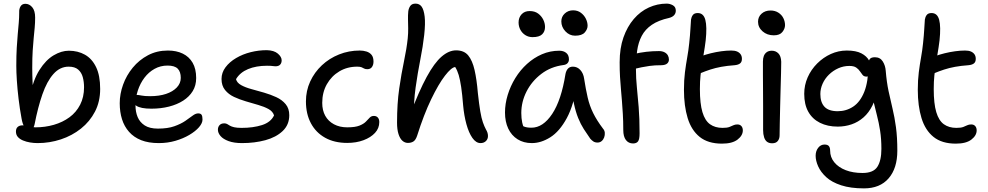

<svg xmlns="http://www.w3.org/2000/svg" viewBox="-20 -780 5455 1060"><path d="M188 10Q167 10 146 6.5Q125 3 107 -4.5Q89 -12 78.5 -24Q68 -36 68 -54Q68 -71 78 -79.5Q88 -88 104 -88Q118 -88 137.5 -82.5Q157 -77 176 -77Q229 -77 277.5 -91Q326 -105 363.5 -132.5Q401 -160 422.5 -202Q444 -244 444 -298Q444 -328 437 -354Q430 -380 411.5 -396Q393 -412 359 -412Q311 -412 275 -371.5Q239 -331 214 -259Q189 -187 171 -94Q167 -76 159 -68.5Q151 -61 140 -61Q126 -61 115 -78.5Q104 -96 99 -126Q89 -180 82.5 -234.5Q76 -289 73 -336Q70 -383 70 -416Q70 -474 72.5 -516.5Q75 -559 78 -592Q81 -625 83.5 -653.5Q86 -682 86 -712Q85 -731 93.5 -745Q102 -759 120 -759Q142 -759 158 -740Q174 -721 174 -683Q174 -654 171.5 -627Q169 -600 166 -570Q163 -540 160.5 -500.5Q158 -461 158 -406Q158 -367 160 -321Q162 -275 167 -218L146 -251Q163 -339 198 -394Q233 -449 276 -474.5Q319 -500 360 -500Q410 -500 449 -478Q488 -456 510.5 -409.5Q533 -363 533 -289Q533 -219 504.5 -164Q476 -109 427 -70Q378 -31 316 -10.5Q254 10 188 10Z M857 10Q800 10 759.5 -6Q719 -22 692.5 -52Q666 -82 653.5 -122Q641 -162 641 -210Q641 -261 659.5 -312.5Q678 -364 713 -406.5Q748 -449 797 -475Q846 -501 907 -501Q954 -501 989 -484Q1024 -467 1043.5 -433.5Q1063 -400 1063 -349Q1063 -308 1044 -277Q1025 -246 991.5 -224.5Q958 -203 913 -191.5Q868 -180 816 -180Q756 -180 732 -196.5Q708 -213 708 -233Q708 -245 714 -250.5Q720 -256 734 -256Q745 -256 761.5 -252.5Q778 -249 809 -249Q859 -249 896.5 -261.5Q934 -274 956 -297Q978 -320 978 -350Q978 -384 961 -401Q944 -418 905 -418Q866 -418 833.5 -400Q801 -382 777.5 -351Q754 -320 741 -280.5Q728 -241 728 -198Q728 -162 740 -133.5Q752 -105 779 -87.5Q806 -70 852 -70Q906 -70 942.5 -83Q979 -96 1003 -112.5Q1027 -129 1043.5 -141.5Q1060 -154 1074 -154Q1088 -154 1093 -146Q1098 -138 1098 -120Q1098 -100 1078.5 -77.5Q1059 -55 1025 -35Q991 -15 948 -2.5Q905 10 857 10Z M1316 10Q1272 10 1242 -1Q1212 -12 1197.5 -29Q1183 -46 1183 -64Q1183 -79 1192 -89Q1201 -99 1218 -99Q1228 -99 1234.5 -95Q1241 -91 1249.5 -86Q1258 -81 1273 -77.5Q1288 -74 1314 -74Q1378 -74 1426.5 -89.5Q1475 -105 1493 -143Q1486 -165 1462.5 -178Q1439 -191 1406 -200.5Q1373 -210 1337.5 -220.5Q1302 -231 1272 -245Q1242 -259 1222.5 -283Q1203 -307 1203 -344Q1203 -379 1225 -408.5Q1247 -438 1283.5 -459.5Q1320 -481 1364 -492Q1408 -503 1453 -503Q1493 -502 1514 -484Q1535 -466 1535 -447Q1535 -432 1526.5 -423Q1518 -414 1501 -414Q1495 -414 1489 -415Q1483 -416 1474.5 -416.5Q1466 -417 1454 -417Q1394 -417 1349.5 -398.5Q1305 -380 1283 -343Q1288 -323 1311.5 -310Q1335 -297 1368.5 -288Q1402 -279 1438 -268.5Q1474 -258 1505.5 -243.5Q1537 -229 1557 -205Q1577 -181 1577 -144Q1577 -91 1540.5 -56.5Q1504 -22 1445 -6Q1386 10 1316 10Z M1897 9Q1826 9 1775 -19.5Q1724 -48 1696.5 -99.5Q1669 -151 1669 -220Q1669 -279 1692.5 -330Q1716 -381 1757 -419.5Q1798 -458 1852 -479.5Q1906 -501 1966 -501Q1986 -501 2003.5 -495.5Q2021 -490 2031.5 -477Q2042 -464 2042 -440Q2042 -422 2033.5 -410Q2025 -398 2008 -398Q1997 -398 1990.5 -401.5Q1984 -405 1976.5 -408.5Q1969 -412 1952 -412Q1897 -412 1853.5 -386Q1810 -360 1784.5 -315Q1759 -270 1759 -212Q1759 -171 1775.5 -141Q1792 -111 1823.5 -94Q1855 -77 1897 -77Q1941 -77 1964.5 -86.5Q1988 -96 2000 -108.5Q2012 -121 2021 -130.5Q2030 -140 2044 -140Q2058 -140 2066 -131Q2074 -122 2074 -106Q2074 -72 2050.5 -46.5Q2027 -21 1987 -6Q1947 9 1897 9Z M2232 9Q2215 9 2201.5 -3Q2188 -15 2180 -40Q2172 -65 2172 -103Q2172 -208 2184 -291Q2196 -374 2210.5 -442.5Q2225 -511 2231 -568Q2234 -598 2233.5 -624Q2233 -650 2232.5 -673.5Q2232 -697 2234 -717Q2236 -734 2245 -747Q2254 -760 2274 -760Q2296 -760 2308 -743Q2320 -726 2324.5 -688.5Q2329 -651 2322 -587Q2315 -524 2300.5 -451Q2286 -378 2274.5 -296.5Q2263 -215 2265 -128L2243 -145Q2293 -277 2335.5 -355Q2378 -433 2418 -467.5Q2458 -502 2498 -502Q2542 -502 2565 -474Q2588 -446 2600 -393.5Q2612 -341 2618 -268Q2625 -204 2631.5 -165.5Q2638 -127 2646 -104.5Q2654 -82 2663 -65Q2668 -57 2671 -48Q2674 -39 2674 -29Q2674 -12 2662.5 -1Q2651 10 2633 10Q2608 10 2588 -18.5Q2568 -47 2555 -94.5Q2542 -142 2537 -197Q2532 -260 2526 -300Q2520 -340 2512.5 -365.5Q2505 -391 2493 -410Q2472 -408 2436.5 -362Q2401 -316 2360.5 -232Q2320 -148 2283 -31Q2275 -7 2262.5 1Q2250 9 2232 9Z M2916 10Q2871 10 2837.5 -11Q2804 -32 2786 -70Q2768 -108 2768 -159Q2768 -207 2783 -256Q2798 -305 2825 -349Q2852 -393 2889.5 -427Q2927 -461 2972 -480.5Q3017 -500 3068 -500Q3091 -500 3106 -488Q3121 -476 3121 -452Q3121 -440 3113.5 -431.5Q3106 -423 3091 -421Q3021 -412 2968.5 -372Q2916 -332 2887 -275Q2858 -218 2858 -156Q2858 -127 2863 -103.5Q2868 -80 2885 -43L2833 -112Q2856 -89 2871.5 -82Q2887 -75 2914 -75Q2978 -75 3028.5 -151Q3079 -227 3102 -372Q3106 -391 3116 -401.5Q3126 -412 3143 -412Q3167 -412 3184 -393.5Q3201 -375 3205 -345Q3214 -287 3224.5 -241.5Q3235 -196 3255 -155.5Q3275 -115 3309 -70Q3318 -60 3319 -47Q3320 -34 3315.5 -21.5Q3311 -9 3301.5 -1Q3292 7 3279 7Q3265 7 3256 1Q3247 -5 3239 -14Q3220 -41 3203 -67.5Q3186 -94 3172 -128.5Q3158 -163 3148 -210.5Q3138 -258 3134 -323L3167 -324Q3149 -201 3109 -127.5Q3069 -54 3018 -22Q2967 10 2916 10ZM3155 -583Q3124 -583 3101.5 -607Q3079 -631 3079 -662Q3079 -688 3098 -705.5Q3117 -723 3144 -723Q3169 -723 3187 -709.5Q3205 -696 3214.5 -676.5Q3224 -657 3224 -638Q3224 -619 3208.5 -601Q3193 -583 3155 -583ZM2920 -575Q2898 -575 2880.5 -586Q2863 -597 2853 -615.5Q2843 -634 2843 -656Q2843 -683 2859.5 -701Q2876 -719 2904 -719Q2932 -719 2950.5 -705.5Q2969 -692 2979 -672Q2989 -652 2989 -631Q2989 -606 2973 -590.5Q2957 -575 2920 -575Z M3475 12Q3450 12 3435.5 -7Q3421 -26 3421 -62Q3421 -112 3418.5 -151.5Q3416 -191 3413.5 -224Q3411 -257 3408 -289Q3405 -321 3403 -356Q3401 -391 3401 -436Q3401 -514 3422 -573.5Q3443 -633 3479 -675Q3515 -717 3562 -738.5Q3609 -760 3661 -760Q3678 -760 3694.5 -751Q3711 -742 3711 -721Q3711 -707 3702 -696.5Q3693 -686 3674 -681Q3615 -668 3578.5 -643Q3542 -618 3523 -582Q3504 -546 3497.5 -499.5Q3491 -453 3491 -395Q3491 -348 3496 -299Q3501 -250 3506 -188.5Q3511 -127 3511 -44Q3511 -11 3502.5 0.5Q3494 12 3475 12ZM3470 -399Q3456 -399 3446 -406.5Q3436 -414 3436 -427Q3436 -445 3446.5 -461Q3457 -477 3480 -482Q3514 -490 3548 -494Q3582 -498 3618 -498Q3636 -498 3648.5 -491.5Q3661 -485 3667 -474.5Q3673 -464 3673 -451Q3673 -438 3663.5 -429.5Q3654 -421 3634 -420Q3593 -420 3566 -416Q3539 -412 3522 -408.5Q3505 -405 3493 -402Q3481 -399 3470 -399Z M3966 13Q3889 13 3843 -24Q3797 -61 3776.5 -128Q3756 -195 3756 -284Q3756 -338 3761.5 -381Q3767 -424 3774 -463Q3781 -502 3785 -541Q3790 -588 3791.5 -617.5Q3793 -647 3795 -672Q3797 -686 3805 -697Q3813 -708 3832 -708Q3864 -708 3874 -670.5Q3884 -633 3876 -557Q3871 -517 3865.5 -486Q3860 -455 3855.5 -425.5Q3851 -396 3847.5 -363.5Q3844 -331 3844 -288Q3844 -208 3858 -161Q3872 -114 3900 -94Q3928 -74 3969 -74Q3994 -74 4007 -79Q4020 -84 4029 -88.5Q4038 -93 4051 -93Q4065 -93 4073 -84Q4081 -75 4081 -60Q4081 -32 4052 -9.5Q4023 13 3966 13ZM3845 -375Q3819 -363 3804.5 -373Q3790 -383 3790 -402Q3790 -423 3800.5 -439Q3811 -455 3852 -470Q3876 -479 3904.5 -486Q3933 -493 3962 -497Q3991 -501 4017 -501Q4037 -501 4049.5 -495.5Q4062 -490 4069 -480Q4076 -470 4076 -455Q4076 -438 4066 -430Q4056 -422 4036 -420Q3994 -417 3961.5 -411Q3929 -405 3901.5 -396Q3874 -387 3845 -375Z M4243 11Q4226 11 4215 3Q4204 -5 4198.5 -22Q4193 -39 4193 -62Q4193 -140 4193 -195Q4193 -250 4192.5 -290.5Q4192 -331 4192 -366Q4192 -401 4192 -440Q4192 -458 4197 -471Q4202 -484 4213 -492Q4224 -500 4241 -500Q4263 -500 4277.5 -485Q4292 -470 4293 -439Q4293 -417 4292 -376.5Q4291 -336 4289.5 -287Q4288 -238 4287 -188.5Q4286 -139 4285 -98Q4284 -57 4284 -33Q4284 -14 4274 -1.5Q4264 11 4243 11ZM4252 -585Q4215 -585 4190 -607Q4165 -629 4165 -660Q4165 -687 4184.5 -704.5Q4204 -722 4234 -722Q4259 -722 4277.5 -710Q4296 -698 4305 -679.5Q4314 -661 4314 -641Q4314 -622 4299.5 -603.5Q4285 -585 4252 -585Z M4750 260Q4676 260 4624 243Q4572 226 4541.5 198Q4511 170 4497 138.5Q4483 107 4483 80Q4483 54 4497 36Q4511 18 4532 18Q4549 18 4556 26.5Q4563 35 4563 51Q4563 88 4586 116Q4609 144 4649 159.5Q4689 175 4742 175Q4802 175 4824 140.5Q4846 106 4846 42Q4846 -13 4839 -58Q4832 -103 4821.5 -143Q4811 -183 4802 -222Q4793 -261 4788 -305L4826 -295Q4817 -239 4797 -198.5Q4777 -158 4747.5 -132Q4718 -106 4681.5 -93.5Q4645 -81 4605 -81Q4549 -81 4507 -102Q4465 -123 4442.5 -163Q4420 -203 4420 -262Q4420 -310 4439 -353Q4458 -396 4491.5 -429.5Q4525 -463 4567 -482Q4609 -501 4655 -501Q4706 -501 4735.5 -485.5Q4765 -470 4778 -446Q4791 -422 4791 -397Q4791 -383 4783 -370Q4775 -357 4764 -357Q4750 -357 4742.5 -366Q4735 -375 4727.5 -386.5Q4720 -398 4707 -407Q4694 -416 4669 -416Q4637 -416 4608 -403Q4579 -390 4556.5 -368Q4534 -346 4521.5 -318Q4509 -290 4509 -261Q4509 -215 4532 -190.5Q4555 -166 4605 -166Q4652 -166 4690.5 -191.5Q4729 -217 4751.5 -273Q4774 -329 4774 -420Q4774 -443 4781.5 -453.5Q4789 -464 4810 -464Q4839 -464 4853.5 -441Q4868 -418 4870 -389Q4875 -327 4885.5 -277.5Q4896 -228 4907.5 -180.5Q4919 -133 4926.5 -77.5Q4934 -22 4934 52Q4934 149 4886 204.5Q4838 260 4750 260Z M5257 13Q5180 13 5134 -24Q5088 -61 5067.5 -128Q5047 -195 5047 -284Q5047 -338 5052.5 -381Q5058 -424 5065 -463Q5072 -502 5076 -541Q5081 -588 5082.5 -617.5Q5084 -647 5086 -672Q5088 -686 5096 -697Q5104 -708 5123 -708Q5155 -708 5165 -670.5Q5175 -633 5167 -557Q5162 -517 5156.5 -486Q5151 -455 5146.5 -425.5Q5142 -396 5138.5 -363.5Q5135 -331 5135 -288Q5135 -208 5149 -161Q5163 -114 5191 -94Q5219 -74 5260 -74Q5285 -74 5298 -79Q5311 -84 5320 -88.5Q5329 -93 5342 -93Q5356 -93 5364 -84Q5372 -75 5372 -60Q5372 -32 5343 -9.5Q5314 13 5257 13ZM5136 -375Q5110 -363 5095.5 -373Q5081 -383 5081 -402Q5081 -423 5091.5 -439Q5102 -455 5143 -470Q5167 -479 5195.5 -486Q5224 -493 5253 -497Q5282 -501 5308 -501Q5328 -501 5340.5 -495.5Q5353 -490 5360 -480Q5367 -470 5367 -455Q5367 -438 5357 -430Q5347 -422 5327 -420Q5285 -417 5252.5 -411Q5220 -405 5192.5 -396Q5165 -387 5136 -375Z"/></svg>

Font: Shantell Sans
Style: Regular
Weight: 400
Designer: Stephen Nixon, Anya Danilova, Shantell Martin
Foundry: Arrow Type
Version: Version 1.008;[ac192a2d6]